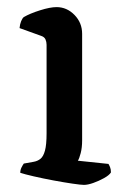

<svg xmlns="http://www.w3.org/2000/svg" viewBox="-20 -520 353 540"><path d="M216 0Q208 0 184 -3.5Q160 -7 130.5 -12.5Q101 -18 75 -24Q49 -30 37 -34Q37 -42 40.5 -49Q44 -56 47 -60L75 -65Q86 -67 94 -73.5Q102 -80 106.5 -96.5Q111 -113 111 -145V-394Q111 -402 108 -409Q105 -416 96 -419L35 -441Q36 -452 39.5 -460.5Q43 -469 47 -472Q64 -482 92.5 -491Q121 -500 139 -500Q168 -500 189.5 -478Q211 -456 211 -425V-125Q211 -105 207 -89.5Q203 -74 199 -68L285 -59Q287 -56 289.5 -50Q292 -44 292 -35Q287 -27 272.5 -19Q258 -11 242.5 -5.5Q227 0 216 0Z"/></svg>

Font: Texturina Medium
Style: Regular
Weight: 500
Designer: Guillermo Torres Carreño
Foundry: Omnibus-Type
Version: Version 1.003